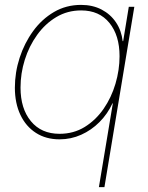

<svg xmlns="http://www.w3.org/2000/svg" viewBox="-20 -557 602 781"><path d="M404.8 204.1H382.3L439 -136.7H437.5Q417.5 -93.3 384.5 -60.3Q351.6 -27.3 310.1 -8.8Q268.6 9.8 222.2 9.8Q167 9.8 126.2 -16.4Q85.4 -42.5 63 -89.8Q40.5 -137.2 40.5 -200.2Q40.5 -262.2 59.8 -321.8Q79.1 -381.3 114.5 -430.2Q149.9 -479 199.5 -508.1Q249 -537.1 309.6 -537.1Q356.9 -537.1 393.3 -518.1Q429.7 -499 451.9 -465.8Q474.1 -432.6 479 -389.6H481L503.9 -529.3H526.4ZM222.2 -12.7Q279.3 -12.7 324.5 -40.5Q369.6 -68.4 401.4 -114.3Q433.1 -160.2 449.7 -216.3Q466.3 -272.5 466.3 -328.6Q466.3 -413.1 425 -463.9Q383.8 -514.6 310.1 -514.6Q254.4 -514.6 209 -487.5Q163.6 -460.4 130.9 -414.8Q98.1 -369.1 80.8 -313.7Q63.5 -258.3 63.5 -200.7Q63.5 -115.2 105.7 -64Q147.9 -12.7 222.2 -12.7Z"/></svg>

Font: Inter 24pt Thin
Style: Italic
Weight: 250
Italic angle: -9.3988°
Version: Version 4.001;git-66647c0bb